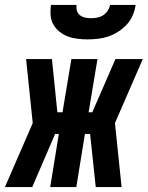

<svg xmlns="http://www.w3.org/2000/svg" viewBox="-63 -760 600 780"><path d="M-43 0 70 -260 43 -520H148L170 -304H191L227 -520H333L297 -304H312L406 -520H517L404 -260L431 0H326L303 -216H282L247 0H141L176 -216H161L68 0ZM293 -600Q272 -600 251.5 -602.5Q231 -605 212.5 -612Q194 -619 178.5 -631.5Q163 -644 153.5 -661Q144 -678 142.5 -698.5Q141 -719 144 -740H248Q246 -728 249.5 -716.5Q253 -705 262 -698Q271 -691 283 -688.5Q295 -686 307 -686Q319 -686 332 -688.5Q345 -691 356 -698Q367 -705 374.5 -716.5Q382 -728 384 -740H488Q485 -719 476.5 -698.5Q468 -678 452.5 -661Q437 -644 417.5 -631.5Q398 -619 377.5 -612Q357 -605 335.5 -602.5Q314 -600 293 -600Z"/></svg>

Font: Iosevka Term Curly Heavy
Style: Italic
Weight: 900
Italic angle: -9°
Designer: Belleve Invis
Foundry: Belleve Invis
Version: Version 32.3.0